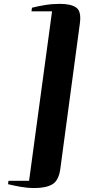

<svg xmlns="http://www.w3.org/2000/svg" viewBox="-20 -844 461 994"><path d="M290 -824Q348 -824 375 -804.5Q402 -785 393.5 -723L292.5 28.5Q284.5 90.5 251.2 110Q218 129.5 160 129.5Q140 129.5 121.2 127.8Q102.5 126 85.2 123Q68 120 52 116.5Q36 113 21.5 109.5L24 92H130.5L249.5 -785.5H143L145.5 -804Q176.5 -812 213.5 -818Q250.5 -824 290 -824Z"/></svg>

Font: Merriweather 144pt Black
Style: Italic
Weight: 900
Italic angle: -7.8°
Version: Version 2.101